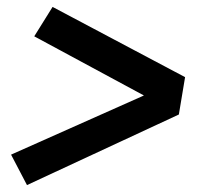

<svg xmlns="http://www.w3.org/2000/svg" viewBox="-20 -617 616 555"><path d="M58 -82 497 -286 515 -394 132 -597 79 -512 396 -341 12 -170Z"/></svg>

Font: Iosevka Sparkle Semibold
Style: Italic
Weight: 600
Italic angle: -9°
Designer: Belleve Invis
Foundry: Belleve Invis
Version: Version 4.5.0; ttfautohint (v1.8.3)